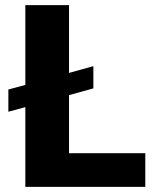

<svg xmlns="http://www.w3.org/2000/svg" viewBox="-20 -731 607 751"><path d="M250 -131.8V-358.9L345.2 -385.3V-472.2L250 -445.8V-710.9H79.1V-398.9L12.7 -380.9V-293.9L79.1 -312V0H548.3V-131.8Z"/></svg>

Font: Vazirmatn Black
Style: Regular
Weight: 900
Designer: Saber Rastikerdar
Foundry: Saber Rastikerdar
Version: Version 33.003